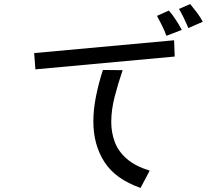

<svg xmlns="http://www.w3.org/2000/svg" viewBox="-20 -867 1040 944"><path d="M906 -729Q898 -749 884 -778Q870 -807 860 -823L915 -847Q931 -828 948 -805.5Q965 -783 977 -760ZM798 -691Q790 -715 776 -742.5Q762 -770 752 -789L810 -815Q826 -798 843.5 -771Q861 -744 874 -720ZM148 -606 836 -669 839 -589 154 -526ZM671 57Q548 14 493.5 -70.5Q439 -155 439 -270Q439 -327 451.5 -391Q464 -455 486 -523L583 -522Q561 -458 544 -392.5Q527 -327 527 -267Q527 -215 544.5 -168.5Q562 -122 603.5 -86Q645 -50 716 -28Z"/></svg>

Font: Moralerspace Krypton JPDOC
Style: Regular
Weight: 400
Version: v0.0.6; ttfautohint (v1.8.4.7-5d5b-dirty) -l 6 -r 45 -G 200 